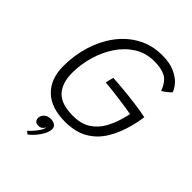

<svg xmlns="http://www.w3.org/2000/svg" viewBox="-255 -790 1148 1148"><g transform="rotate(45 319.0 -216.5)"><path d="M297.5 24Q179 24 116.8 -36.5Q54.5 -97 54.5 -205.5Q54.5 -296 80 -379.2Q105.5 -462.5 154 -527.8Q202.5 -593 271.8 -631Q341 -669 428.5 -669Q490.5 -669 532.5 -650.2Q574.5 -631.5 597.8 -605Q621 -578.5 628 -555.5Q620.5 -547.5 603.5 -533.8Q586.5 -520 573.5 -513Q550.5 -573 514.5 -591.5Q478.5 -610 419.5 -610Q349 -610 293.5 -575.2Q238 -540.5 199.5 -482.8Q161 -425 140.8 -355Q120.5 -285 120.5 -214.5Q120.5 -127 163.5 -80.8Q206.5 -34.5 305 -34.5Q374.5 -34.5 418.8 -63.5Q463 -92.5 488.8 -139.2Q514.5 -186 529 -239.5Q532 -249.5 534.8 -261.8Q537.5 -274 539.5 -283.5Q527.5 -286 498 -290.5Q468.5 -295 432.2 -300Q396 -305 361.2 -309Q326.5 -313 303.5 -314Q305 -323 308.8 -339.2Q312.5 -355.5 316 -366Q354 -364 407.8 -359Q461.5 -354 516.5 -346.8Q571.5 -339.5 613.5 -330.5Q606.5 -283 595.5 -242Q574.5 -162 537.2 -102.2Q500 -42.5 441.5 -9.2Q383 24 297.5 24ZM193 236Q190.5 234.5 184.5 230.2Q178.5 226 175.5 221.5Q187 212 202.5 194.5Q218 177 229.5 159Q241 141 241 129.5Q241.5 127 241 126Q238 136 228.2 144.8Q218.5 153.5 201 153.5Q183 153.5 175 144.5Q167 135.5 167 121Q167 101.5 183 86.5Q199 71.5 225 71.5Q247 71.5 260.8 81.2Q274.5 91 274.5 109Q274.5 129.5 262 153.8Q249.5 178 230.8 200Q212 222 193 236Z"/></g></svg>

Font: Grandstander ExtraLight
Style: Italic
Weight: 200
Italic angle: -15°
Designer: Tyler Finck
Foundry: Etcetera Type Co
Version: Version 1.200; ttfautohint (v1.8.3)